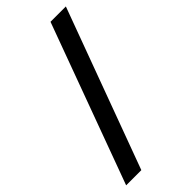

<svg xmlns="http://www.w3.org/2000/svg" viewBox="-252 -781 831 831"><g transform="rotate(-45 163.5 -366.0)"><path d="M-18 0 251 -732H345L75 0Z"/></g></svg>

Font: Rosario
Style: Italic
Weight: 400
Italic angle: -8.05°
Designer: Hector Gatti
Foundry: Omnibus Type
Version: Version 1.201